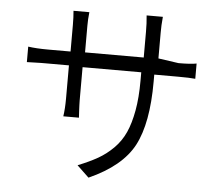

<svg xmlns="http://www.w3.org/2000/svg" viewBox="-56 -837 1101 955"><g transform="rotate(5 494.5 -359.5)"><path d="M714.8 -566.4V-695.3C714.8 -718.8 715.8 -745.1 718.8 -774.4H637.7C640.6 -748 641.6 -720.7 641.6 -693.4V-564.5H348.6V-698.2C348.6 -717.8 349.6 -740.2 352.5 -765.6H273.4C275.4 -744.1 276.4 -720.7 276.4 -695.3V-562.5H164.1C125 -562.5 91.8 -564.5 64.5 -568.4V-491.2L100.6 -492.2C125 -493.2 145.5 -493.2 162.1 -493.2H274.4V-327.1C274.4 -293.9 272.5 -264.6 268.6 -238.3H346.7L344.7 -271.5C343.8 -293 342.8 -310.5 342.8 -324.2V-490.2H635.7V-448.2C635.7 -391.6 631.8 -341.8 624 -298.8C616.2 -255.9 605.5 -218.8 591.8 -188.5C578.1 -158.2 559.6 -130.9 536.1 -107.4C512.7 -84 487.3 -64.5 460 -48.8C432.6 -33.2 399.4 -17.6 360.4 -2L419.9 54.7C529.3 5.9 603.5 -55.7 642.6 -129.9C681.6 -204.1 701.2 -310.5 701.2 -449.2V-484.4H818.4C859.4 -484.4 888.7 -483.4 906.2 -481.4V-557.6C886.7 -553.7 856.4 -551.8 816.4 -551.8Z"/></g></svg>

Font: Gen Shin Gothic P Normal
Style: Regular
Weight: 300
Designer: [Source Han Sans]
Ryoko NISHIZUKA  (kana & ideographs); Paul D. Hunt (Latin, Greek & Cyrillic); Wenlong ZHANG  (bopomofo
Version: Version 1.002.20150607